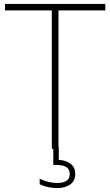

<svg xmlns="http://www.w3.org/2000/svg" viewBox="-20 -760 563 980"><path d="M244.5 0V-707H5.5V-740H517.5V-707H278.5V0ZM272 200Q250 200 226.5 195.2Q203 190.5 182.5 180.5V152.5Q209.5 164.5 230.5 169.2Q251.5 174 272 174Q301.5 174 318.8 163Q336 152 336 128Q336 104 318.5 93Q301 82 271 82H252V-10H280V56Q317 58 340.5 76Q364 94 364 128Q364 163.5 338.2 181.8Q312.5 200 272 200Z"/></svg>

Font: Encode Sans Semi Condensed Thin
Style: Regular
Weight: 100
Width: 4
Designer: Multiple Designers
Foundry: Impallari Type
Version: Version 3.000; ttfautohint (v1.8.3) -l 8 -r 50 -G 200 -x 14 